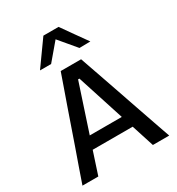

<svg xmlns="http://www.w3.org/2000/svg" viewBox="-222 -1105 1145 1243"><g transform="rotate(-30 350.0 -484.0)"><path d="M26.5 0Q46.5 -57.5 68.5 -121Q90.5 -184.5 111 -241.5L196 -486.5Q219.5 -552.5 238 -605.8Q256.5 -659 275.5 -713H428Q447.5 -657.5 465.8 -604.5Q484 -551.5 507 -486L591.5 -240.5Q612 -181.5 633.5 -119.2Q655 -57 675 0H553Q540 -41 526 -83.8Q512 -126.5 499 -168H200Q186.5 -126 172.2 -83.2Q158 -40.5 145 0ZM346 -610 230 -258H469.5L356 -610ZM455.5 -781.5Q429 -813 402.8 -844.2Q376.5 -875.5 349.5 -907.5Q297.5 -845.5 244.5 -783.5H161.5Q194 -829 226.8 -875Q259.5 -921 293 -967.5H406.5Q439 -921 472 -874.8Q505 -828.5 537.5 -783Z"/></g></svg>

Font: Commissioner Medium
Style: Regular
Weight: 500
Designer: Kostas Bartsokas
Foundry: Kostas Bartsokas
Version: Version 1.000; ttfautohint (v1.8.3)